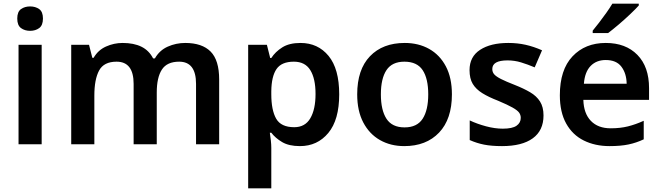

<svg xmlns="http://www.w3.org/2000/svg" viewBox="-20 -786 3602 1046"><path d="M144 -751Q173 -751 193.5 -736.5Q214 -722 214 -685Q214 -648 193.5 -633Q173 -618 144 -618Q115 -618 94.5 -633Q74 -648 74 -685Q74 -722 94.5 -736.5Q115 -751 144 -751ZM207 -542V0H81V-542Z M989 -552Q1081 -552 1127.5 -505Q1174 -458 1174 -353V0H1048V-329Q1048 -450 956 -450Q890 -450 862 -407Q834 -364 834 -282V0H708V-329Q708 -450 615 -450Q546 -450 520 -402Q494 -354 494 -265V0H368V-542H465L483 -471H490Q514 -513 557.5 -532.5Q601 -552 648 -552Q709 -552 750.5 -531.5Q792 -511 814 -468H824Q849 -512 894 -532Q939 -552 989 -552Z M1617 -552Q1712 -552 1770 -481.5Q1828 -411 1828 -272Q1828 -133 1768.5 -61.5Q1709 10 1614 10Q1554 10 1517 -12Q1480 -34 1458 -63H1450Q1453 -44 1455.5 -21.5Q1458 1 1458 20V240H1332V-542H1434L1452 -470H1458Q1480 -504 1518 -528Q1556 -552 1617 -552ZM1581 -450Q1514 -450 1486.5 -410Q1459 -370 1458 -289V-273Q1458 -186 1484.5 -139.5Q1511 -93 1583 -93Q1642 -93 1670.5 -141.5Q1699 -190 1699 -274Q1699 -358 1670.5 -404Q1642 -450 1581 -450Z M2442 -272Q2442 -137 2372 -63.5Q2302 10 2182 10Q2108 10 2050 -23Q1992 -56 1959 -119Q1926 -182 1926 -272Q1926 -407 1995.5 -479.5Q2065 -552 2185 -552Q2260 -552 2318 -519.5Q2376 -487 2409 -424.5Q2442 -362 2442 -272ZM2055 -272Q2055 -186 2085.5 -139Q2116 -92 2184 -92Q2252 -92 2282.5 -139Q2313 -186 2313 -272Q2313 -358 2282.5 -404Q2252 -450 2183 -450Q2116 -450 2085.5 -404Q2055 -358 2055 -272Z M2941 -157Q2941 -75 2882.5 -32.5Q2824 10 2715 10Q2658 10 2617.5 2Q2577 -6 2539 -23V-130Q2579 -111 2627.5 -98Q2676 -85 2719 -85Q2771 -85 2794 -101Q2817 -117 2817 -144Q2817 -160 2808 -172.5Q2799 -185 2772.5 -200Q2746 -215 2694 -237Q2642 -257 2607.5 -278.5Q2573 -300 2555.5 -329Q2538 -358 2538 -404Q2538 -477 2595.5 -514.5Q2653 -552 2749 -552Q2799 -552 2843.5 -542Q2888 -532 2933 -512L2893 -419Q2855 -435 2819 -446Q2783 -457 2745 -457Q2662 -457 2662 -410Q2662 -393 2672.5 -381Q2683 -369 2709.5 -355.5Q2736 -342 2785 -323Q2833 -304 2868 -283.5Q2903 -263 2922 -233Q2941 -203 2941 -157Z M3280 -552Q3389 -552 3452.5 -487Q3516 -422 3516 -306V-242H3158Q3160 -168 3199 -127.5Q3238 -87 3307 -87Q3359 -87 3401 -97.5Q3443 -108 3487 -128V-27Q3447 -8 3404 1Q3361 10 3301 10Q3222 10 3160.5 -20.5Q3099 -51 3064.5 -113Q3030 -175 3030 -267Q3030 -406 3099 -479Q3168 -552 3280 -552ZM3280 -459Q3229 -459 3197.5 -426.5Q3166 -394 3161 -330H3394Q3393 -386 3365.5 -422.5Q3338 -459 3280 -459ZM3460 -756Q3444 -738 3413.5 -709Q3383 -680 3350 -652Q3317 -624 3293 -606H3209V-619Q3224 -637 3244 -663Q3264 -689 3283.5 -716.5Q3303 -744 3316 -766H3460Z"/></svg>

Font: Noto Sans Kannada SemiBold
Style: Regular
Weight: 600
Designer: Jelle Bosma - Monotype Design Team
Foundry: Monotype Imaging Inc.
Version: Version 2.005; ttfautohint (v1.8.4.7-5d5b)